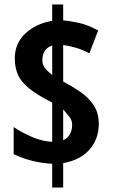

<svg xmlns="http://www.w3.org/2000/svg" viewBox="-20 -845 506 857"><path d="M213 -114Q120 -119 41 -157V-278Q74 -255 121 -234.5Q168 -214 213 -212V-387Q144 -422 108 -452Q72 -482 59 -514Q46 -546 46 -584Q46 -652 93.5 -696Q141 -740 213 -752V-825H262V-754Q297 -751 335.5 -742Q374 -733 418 -709L379 -607Q347 -624 316.5 -632.5Q286 -641 262 -644V-481Q302 -460 338.5 -435Q375 -410 398 -375.5Q421 -341 421 -292Q421 -225 379.5 -177.5Q338 -130 262 -117V-8H213ZM213 -642Q169 -627 169 -576Q169 -557 180 -542.5Q191 -528 213 -510ZM262 -219Q302 -237 302 -289Q302 -308 289 -324.5Q276 -341 262 -357Z"/></svg>

Font: Noto Sans Malayalam UI ExtraCondensed
Style: Bold
Weight: 700
Width: 2
Designer: Jelle Bosma - Monotype Design Team
Foundry: Monotype Imaging Inc.
Version: Version 2.104; ttfautohint (v1.8.4.7-5d5b)